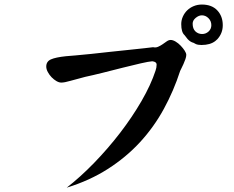

<svg xmlns="http://www.w3.org/2000/svg" viewBox="-20 -780 1040 853"><path d="M807.6 -536.1Q807.6 -528.3 803.7 -517.1Q799.8 -505.9 794.9 -495.1Q790 -484.4 785.6 -475.6Q781.2 -466.8 780.3 -464.8Q752 -377 708 -296.4Q664.1 -215.8 602.1 -148.4Q540 -81.1 459 -29.3Q377.9 22.5 276.4 53.7Q336.9 6.8 398.4 -56.6Q460 -120.1 513.7 -189.9Q567.4 -259.8 608.9 -331.5Q650.4 -403.3 670.9 -465.8Q675.8 -479.5 675.8 -492.7Q675.8 -505.9 656.2 -507.8Q641.6 -506.8 605 -498.5Q568.4 -490.2 524.4 -479Q480.5 -467.8 435.5 -456.5Q390.6 -445.3 358.4 -438.5L293 -420.9Q266.6 -413.1 252 -413.1Q242.2 -413.1 230.5 -419.9Q218.8 -426.8 209 -437Q199.2 -447.3 192.4 -460Q185.5 -472.7 185.5 -484.4Q185.5 -506.8 206.1 -516.1Q226.6 -525.4 273.4 -530.3Q284.2 -531.2 314.5 -533.7Q344.7 -536.1 385.3 -540.5Q425.8 -544.9 470.2 -549.8Q514.6 -554.7 554.2 -558.6Q593.8 -562.5 622.6 -565.9Q651.4 -569.3 660.2 -570.3Q671.9 -567.4 682.6 -572.3Q693.4 -577.1 702.6 -583.5Q711.9 -589.8 720.7 -596.2Q729.5 -602.5 738.3 -602.5Q748 -602.5 760.3 -595.2Q772.5 -587.9 782.7 -577.1Q793 -566.4 800.3 -555.2Q807.6 -543.9 807.6 -536.1ZM969.7 -668Q969.7 -631.8 945.3 -605.5L936.5 -597.7Q914.1 -580.1 875 -580.1Q868.2 -580.1 861.8 -581.1Q855.5 -582 850.6 -584L839.8 -589.8Q826.2 -592.8 813.5 -606.4L799.8 -624Q785.2 -636.7 785.2 -672.9Q785.2 -690.4 792.5 -706.5Q799.8 -722.7 812 -734.4Q824.2 -746.1 840.8 -752.9Q857.4 -759.8 877 -759.8Q920.9 -759.8 945.3 -733.9Q969.7 -708 969.7 -668ZM918.9 -668Q918.9 -686.5 906.2 -699.2Q893.6 -711.9 877 -711.9Q863.3 -711.9 849.6 -700.7Q835.9 -689.5 835.9 -674.8Q835.9 -652.3 848.1 -640.6Q860.4 -628.9 877.9 -628.9Q894.5 -628.9 906.7 -640.1Q918.9 -651.4 918.9 -668Z"/></svg>

Font: JasonHandwriting1
Style: Regular
Weight: 400
Version: Version 1.48.20